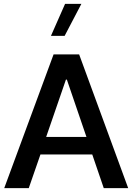

<svg xmlns="http://www.w3.org/2000/svg" viewBox="-20 -981 690 1001"><path d="M460.9 -175.8 521 0H648.4L392.6 -697.3H259.3L2 0H129.9L190.9 -175.8ZM328.6 -565.9 430.7 -267.1H220.7L323.7 -565.9ZM245.6 -793.9H316.9L404.3 -960.9H319.3Z"/></svg>

Font: Estedad SemiBold
Style: Regular
Weight: 600
Designer: Amin Abedi
Version: Version 7.3